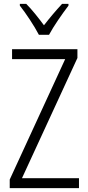

<svg xmlns="http://www.w3.org/2000/svg" viewBox="-20 -1060 452 987"><path d="M180 -881H232C256 -926 300 -989 332 -1031V-1040H299C264 -1002 237 -970 206 -930C178 -968 144 -1011 115 -1040H82V-1031C113 -992 156 -927 180 -881ZM386 -93V-144H93L378 -762V-807H42V-756H315L30 -137V-93Z"/></svg>

Font: Noto Sans Kannada UI Condensed Light
Style: Regular
Weight: 300
Width: 3
Designer: Jelle Bosma - Monotype Design Team
Foundry: Monotype Imaging Inc.
Version: Version 2.005